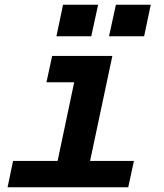

<svg xmlns="http://www.w3.org/2000/svg" viewBox="-20 -790 690 810"><path d="M35 -111H223L293 -443H176L200 -554H454L360 -111H545L521 0H12ZM469 -770H616L588 -637H440ZM246 -770H394L365 -637H218Z"/></svg>

Font: Azeret Mono SemiBold
Style: Italic
Weight: 600
Italic angle: -12°
Designer: Martin Vácha
Foundry: Displaay
Version: Version 1.000; Glyphs 3.0.3, build 3074